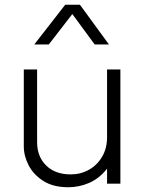

<svg xmlns="http://www.w3.org/2000/svg" viewBox="-20 -772 611 807"><path d="M267 15Q204 15 162.5 -11.2Q121 -37.5 100.5 -77Q80 -116.5 80 -157V-480H136V-174Q136 -114 174 -76.5Q212 -39 277 -39Q319 -39 353.8 -58.5Q388.5 -78 409.2 -113.2Q430 -148.5 430 -195V-480H486V0H430V-63Q396.5 -21 354.2 -3Q312 15 267 15ZM124 -585 254 -752H316L438 -585H378L284 -713L185 -585Z"/></svg>

Font: Geologica Thin
Style: Regular
Weight: 100
Designer: Sindre Bremnes, Frode Helland
Foundry: Monokrom Skriftforlag AS
Version: Version 1.010; ttfautohint (v1.8.4.7-5d5b);gftools[0.9.28]